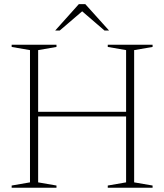

<svg xmlns="http://www.w3.org/2000/svg" viewBox="-20 -886 774 906"><path d="M160 -25.5 246.5 -10.5V0H35V-10.5L121.5 -25.5V-649.5L35 -664.5V-675H246.5V-664.5L160 -649.5ZM613 -25.5 700 -10.5V0H488.5V-10.5L575 -25.5V-649.5L488.5 -664.5V-675H700V-664.5L613 -649.5ZM129.5 -336.5V-358.5H604.5V-336.5ZM358 -841H377.5L262 -742H240.5L352 -866.5H382.5L494.5 -742H473Z"/></svg>

Font: Newsreader 24pt ExtraLight
Style: Regular
Weight: 250
Designer: Hugues Gentile
Foundry: Production Type
Version: Version 1.003